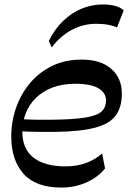

<svg xmlns="http://www.w3.org/2000/svg" viewBox="-20 -827 580 857"><path d="M253.1 10.2Q140.3 10.2 85.3 -50.9Q30.3 -112 30.3 -218.1Q30.3 -285.4 52.1 -346.9Q73.8 -408.3 114.5 -456.7Q155.2 -505 213.3 -533Q271.3 -561 344.1 -561Q430 -561 476.9 -519.4Q523.9 -477.9 523.9 -408.8Q523.9 -348.7 496.6 -311.5Q469.2 -274.3 404.7 -257.2Q340.2 -240 227.7 -238.3Q181.6 -237.8 142.4 -238.5Q103.2 -239.2 67.7 -241.2V-295.4Q103.3 -293.4 140.1 -292.7Q176.9 -292 212 -292.6Q311 -293.7 363.1 -302.7Q415.1 -311.7 434.2 -330.1Q453.3 -348.4 453.3 -377.9Q453.3 -412.9 419.2 -433Q385 -453.1 315.7 -453.1Q258 -453.1 214 -436.2Q170 -419.2 140 -389.6Q110 -360 94.8 -321.2Q79.7 -282.4 79.7 -238.8Q79.7 -161.9 129.9 -123.2Q180.1 -84.4 271.8 -84.4Q324.6 -84.4 365.8 -100.2Q407.1 -115.9 435.7 -142.1L448.9 -75.4Q419.8 -37.7 367.9 -13.7Q316 10.2 253.1 10.2ZM210.9 -615.3 197.8 -644.1Q224.1 -697.6 262.3 -734.1Q300.4 -770.6 345.6 -788.8Q390.8 -807.1 438.8 -807.1Q471.7 -807.1 495.8 -800.2Q519.9 -793.2 532.1 -780.8L502.3 -704.4Q488.6 -711.6 463.9 -716.2Q439.3 -720.8 408.3 -720.8Q351.9 -720.8 300.4 -693.6Q249 -666.4 210.9 -615.3Z"/></svg>

Font: Savate ExtraLight
Style: Italic
Weight: 200
Italic angle: -11°
Designer: Max Esnée
Foundry: Plomb Type
Version: Version 2.000